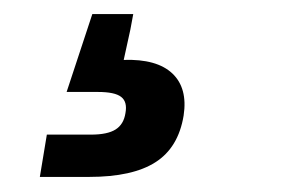

<svg xmlns="http://www.w3.org/2000/svg" viewBox="-20 -41 399 266"><path d="M35.2 204.1 44.9 145.5H106Q128.9 145.5 140.1 138.4Q151.4 131.3 153.8 115.7Q156.7 100.1 147.9 93.3Q139.2 86.4 115.7 86.4H72.3L107.9 -21.5H164.6L160.6 0L151.4 42Q197.3 40.5 218.8 60.8Q240.2 81.1 234.4 119.1Q227.1 163.6 195.3 183.8Q163.6 204.1 103.5 204.1Z"/></svg>

Font: Inter 18pt
Style: Bold Italic
Weight: 700
Italic angle: -9.3988°
Designer: Rasmus Andersson
Foundry: rsms
Version: Version 4.001;git-66647c0bb